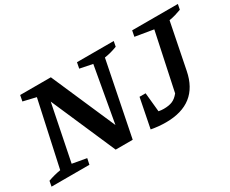

<svg xmlns="http://www.w3.org/2000/svg" viewBox="-120 -979 1579 1317"><g transform="rotate(-30 669.5 -320.5)"><path d="M559 -652H850L842 -611Q816 -601 792 -594.5Q768 -588 741 -584L624 0H489L268 -508L179 -67L291 -47L281 0H-19L-11 -42Q14 -51 39 -57.5Q64 -64 89 -68L201 -582L100 -606L109 -652H352L572 -147L650 -586L550 -606ZM766 0 812 -232H860L875 -81Q896 -77 915 -77Q957 -77 984 -88.5Q1011 -100 1035 -130L1131 -582L987 -606L996 -652H1358L1350 -611Q1329 -603 1304 -595.5Q1279 -588 1253 -584L1181 -224Q1135 11 882 11Q856 11 827.5 8.5Q799 6 766 0Z"/></g></svg>

Font: Piazzolla SC SemiBold
Style: Italic
Weight: 600
Italic angle: -11.3°
Designer: Juan Pablo del Peral
Foundry: Huerta Tipografica
Version: Version 1.330